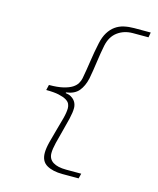

<svg xmlns="http://www.w3.org/2000/svg" viewBox="-126 -795 851 1035"><g transform="rotate(15 300.0 -278.0)"><path d="M323 152Q268 152 234.5 132.5Q201 113 201 66Q201 41 210 5Q219 -31 230 -68.5Q241 -106 250 -140.5Q259 -175 259 -198Q259 -210 254 -221.5Q249 -233 234 -242Q219 -251 192 -257Q165 -263 121 -263L128 -293Q176 -293 207 -300.5Q238 -308 256 -319.5Q274 -331 282.5 -345.5Q291 -360 294 -375Q303 -423 310.5 -475Q318 -527 329 -578Q337 -616 352.5 -641Q368 -666 389 -681Q410 -696 436.5 -702Q463 -708 493 -708H585L580 -680H493Q444 -680 408 -653.5Q372 -627 361 -574Q352 -529 345.5 -480.5Q339 -432 330 -384Q320 -339 297 -311.5Q274 -284 227 -278V-274Q245 -272 257 -265Q269 -258 276.5 -249Q284 -240 287.5 -229Q291 -218 291 -208Q291 -183 282.5 -147Q274 -111 263.5 -73Q253 -35 244.5 0Q236 35 236 58Q236 91 262 107.5Q288 124 336 124H420L413 152Z"/></g></svg>

Font: Source Code Pro Light
Style: Italic
Weight: 300
Italic angle: -11°
Monospace: yes
Designer: Paul D. Hunt, Teo Tuominen
Foundry: Adobe Systems Incorporated
Version: Version 1.050;PS 1.000;hotconv 16.6.51;makeotf.lib2.5.65220